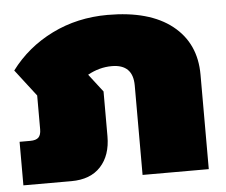

<svg xmlns="http://www.w3.org/2000/svg" viewBox="-44 -600 764 650"><g transform="rotate(-5 337.5 -275.0)"><path d="M10 -148H46Q66 -148 74.5 -156.5Q83 -165 83 -184V-299L13 -390Q69 -465 155 -507.5Q241 -550 344 -550Q486 -550 563 -489Q640 -428 640 -321V0H415V-304Q415 -376 343 -376Q301 -376 261 -354L308 -293V-141Q308 -76 273 -38Q238 0 173 0H10Z"/></g></svg>

Font: Prompt Black
Style: Regular
Weight: 900
Designer: Katatrad Team
Foundry: CadsonDemak
Version: Version 1.001